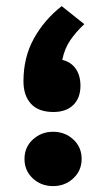

<svg xmlns="http://www.w3.org/2000/svg" viewBox="-20 -616 351 635"><path d="M258.8 -536.1Q231.4 -510.7 212.4 -482.9Q193.4 -455.1 186 -418Q214.8 -411.1 230.5 -388.7Q246.1 -366.2 246.1 -332.5Q246.1 -292 222.4 -268.8Q198.7 -245.6 156.7 -245.6Q107.4 -245.6 82.5 -272.7Q57.6 -299.8 57.6 -347.2Q57.6 -426.8 92.3 -489Q127 -551.3 184.1 -595.7ZM61 -90.3Q61 -129.4 88.9 -154.8Q116.7 -180.2 155.8 -180.2Q194.8 -180.2 222.4 -154.8Q250 -129.4 250 -90.3Q250 -51.8 222.4 -26.1Q194.8 -0.5 155.8 -0.5Q115.7 -0.5 88.4 -26.1Q61 -51.8 61 -90.3Z"/></svg>

Font: Vazirmatn UI FD Black
Style: Regular
Weight: 900
Designer: Saber Rastikerdar
Foundry: Saber Rastikerdar
Version: Version 33.003